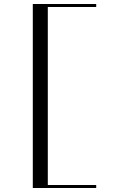

<svg xmlns="http://www.w3.org/2000/svg" viewBox="-20 -820 598 960"><path d="M461 -800V-785H219V105H461V120H144V-800Z"/></svg>

Font: Kalnia Expanded ExtraLight
Style: Regular
Weight: 250
Width: 7
Designer: Frida Medrano
Foundry: Frida Medrano
Version: Version 1.105